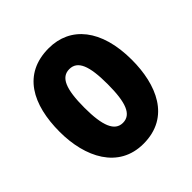

<svg xmlns="http://www.w3.org/2000/svg" viewBox="-157 -746 811 811"><g transform="rotate(-45 249.0 -340.5)"><path d="M464 -342C464 -524 379 -625 250 -625C96 -625 33 -505 33 -342C33 -191 99 -56 248 -56C408 -56 464 -195 464 -342ZM179 -340C179 -452 200 -501 249 -501C299 -501 319 -451 319 -342C319 -232 299 -180 249 -180C200 -180 179 -233 179 -340Z"/></g></svg>

Font: Noto Sans Malayalam UI ExtraCondensed ExtraBold
Style: Regular
Weight: 800
Width: 2
Designer: Jelle Bosma - Monotype Design Team
Foundry: Monotype Imaging Inc.
Version: Version 2.104